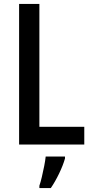

<svg xmlns="http://www.w3.org/2000/svg" viewBox="-20 -734 467 975"><path d="M77 0V-714H180V-90H408V0ZM310 71Q300 106 280 147.5Q260 189 238 221H180V209Q186 192 192.5 164.5Q199 137 204.5 109Q210 81 212 61H310Z"/></svg>

Font: Noto Sans Lao UI Cond Med
Style: Regular
Weight: 500
Width: 3
Designer: Monotype Design Team
Foundry: Monotype Imaging Inc.
Version: Version 2.000; ttfautohint (v1.8.4.7-5d5b)